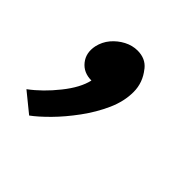

<svg xmlns="http://www.w3.org/2000/svg" viewBox="-142 -170 386 386"><g transform="rotate(45 51.5 23.5)"><path d="M22.3 8Q-0.3 8 -12.9 -7.8Q-25.5 -23.5 -20.8 -46.2Q-17.3 -61.7 -7.2 -73.8Q3 -85.8 16.9 -93.1Q30.8 -100.3 45.3 -100.3Q68 -100.3 80.6 -84.6Q93.2 -68.8 87.5 -46.2Q85 -31.7 74.8 -19.1Q64.7 -6.5 51.2 0.8Q37.8 8 22.3 8ZM-57.8 112.7Q-30.8 92.7 -7.1 62.9Q16.7 33.2 22.3 8L81.2 -83.7Q98.5 -62.3 98.6 -35.8Q98.7 -9.2 86.5 18.2Q74.3 45.5 55.5 71.1Q36.7 96.7 17.5 116.1Q-1.7 135.5 -16.5 146.3Z"/></g></svg>

Font: Epunda Slab Light
Style: Italic
Weight: 300
Italic angle: -12°
Designer: Simon Atzbach
Foundry: typofactur
Version: Version 1.102